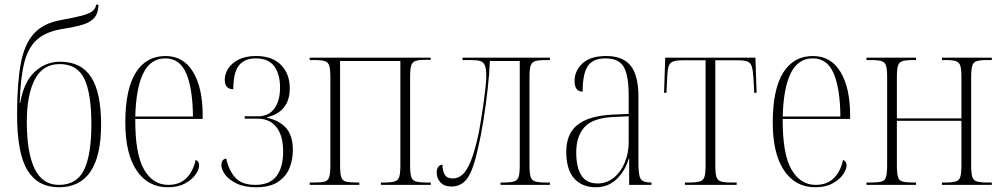

<svg xmlns="http://www.w3.org/2000/svg" viewBox="-20 -779 4221 809"><path d="M228 10Q140 10 96 -61Q52 -132 52 -297Q52 -425 67 -508.5Q82 -592 122.5 -637Q163 -682 239 -695Q294 -705 324.5 -713Q355 -721 369 -731.5Q383 -742 385 -759H395Q394 -723 377.5 -704Q361 -685 328 -675Q295 -665 243 -657Q175 -646 137 -613Q99 -580 82.5 -515.5Q66 -451 63 -345H65Q80 -433 126 -476Q172 -519 233 -519Q322 -519 364 -454Q406 -389 406 -255Q406 10 228 10ZM228 0Q303 0 334 -63Q365 -126 365 -256Q365 -384 335.5 -446.5Q306 -509 231 -509Q160 -509 126.5 -444Q93 -379 93 -266Q93 -136 126 -68Q159 0 228 0Z M687 10Q603 10 555.5 -61Q508 -132 508 -262Q508 -403 552 -473Q596 -543 677 -543Q753 -543 793.5 -476Q834 -409 834 -293V-278H550Q549 -131 586.5 -65.5Q624 0 689 0Q737 0 765.5 -28.5Q794 -57 804 -105Q819 -100 819 -83Q819 -65 804 -43.5Q789 -22 759.5 -6Q730 10 687 10ZM793 -288Q792 -405 765 -469Q738 -533 677 -533Q614 -533 583.5 -470Q553 -407 550 -288Z M1059 10Q1010 10 977.5 -5.5Q945 -21 929 -42.5Q913 -64 913 -83Q913 -108 933 -111Q944 -61 971.5 -30.5Q999 0 1056 0Q1117 0 1145 -37Q1173 -74 1173 -140Q1173 -208 1144.5 -243.5Q1116 -279 1066 -279H1011V-289H1067Q1112 -289 1136 -321.5Q1160 -354 1160 -411Q1160 -465 1136 -499Q1112 -533 1057 -533Q1010 -533 986.5 -503Q963 -473 963 -403Q927 -403 927 -443Q927 -467 941.5 -490Q956 -513 985.5 -528Q1015 -543 1059 -543Q1127 -543 1164 -505.5Q1201 -468 1201 -407Q1201 -308 1105 -285V-283Q1158 -271 1186 -239Q1214 -207 1214 -147Q1214 -107 1200 -71.5Q1186 -36 1152 -13Q1118 10 1059 10Z M1285 0V-10H1304Q1334 -10 1348.5 -14Q1363 -18 1367.5 -34Q1372 -50 1372 -84V-452Q1372 -486 1367.5 -501.5Q1363 -517 1348.5 -521.5Q1334 -526 1304 -526H1285V-536H1795V-527H1776Q1746 -527 1731.5 -522.5Q1717 -518 1712.5 -502.5Q1708 -487 1708 -453V-84Q1708 -50 1712.5 -34.5Q1717 -19 1732 -14.5Q1747 -10 1778 -10H1795V0H1585V-10H1599Q1628 -10 1643 -14.5Q1658 -19 1662.5 -34.5Q1667 -50 1667 -84V-522H1413V-84Q1413 -50 1417.5 -34Q1422 -18 1437 -14Q1452 -10 1484 -10H1494V0Z M1882 7Q1852 7 1836 -10.5Q1820 -28 1820 -51Q1820 -66 1826.5 -75.5Q1833 -85 1844 -85Q1845 -58 1854.5 -42.5Q1864 -27 1888 -27Q1910 -27 1928.5 -43Q1947 -59 1964 -101Q1981 -143 1997 -218Q2001 -239 2006.5 -272Q2012 -305 2017 -341Q2022 -377 2025.5 -408.5Q2029 -440 2029 -458Q2029 -489 2023 -503.5Q2017 -518 2002.5 -522Q1988 -526 1962 -526H1929V-536H2297V-526H2282Q2252 -526 2236.5 -522Q2221 -518 2216 -502.5Q2211 -487 2211 -454V-84Q2211 -50 2215.5 -34.5Q2220 -19 2234.5 -14.5Q2249 -10 2279 -10H2297V0H2089V-10H2100Q2131 -10 2146 -14.5Q2161 -19 2165.5 -34.5Q2170 -50 2170 -84V-522H2044Q2042 -467 2034.5 -400.5Q2027 -334 2016.5 -269Q2006 -204 1994 -154Q1974 -62 1949 -27.5Q1924 7 1882 7Z M2490 10Q2433 10 2399.5 -27Q2366 -64 2366 -140Q2366 -216 2414 -253.5Q2462 -291 2560 -296L2629 -299V-375Q2629 -460 2608.5 -496.5Q2588 -533 2531 -533Q2479 -533 2457 -501Q2435 -469 2435 -393Q2401 -393 2401 -438Q2401 -481 2434.5 -512Q2468 -543 2534 -543Q2604 -543 2637 -502.5Q2670 -462 2670 -372V-93Q2670 -39 2680 -24.5Q2690 -10 2722 -10H2725V0H2631V-110H2629Q2613 -57 2577.5 -23.5Q2542 10 2490 10ZM2498 -6Q2536 -6 2565.5 -29.5Q2595 -53 2612 -93Q2629 -133 2629 -181V-289L2564 -286Q2478 -282 2443 -243.5Q2408 -205 2408 -137Q2408 -74 2429.5 -40Q2451 -6 2498 -6Z M2866 0V-10H2883Q2914 -10 2929 -14.5Q2944 -19 2948.5 -34.5Q2953 -50 2953 -84V-525H2858Q2830 -525 2816 -520Q2802 -515 2797 -498Q2792 -481 2791 -446L2788 -388H2778L2783 -536H3163L3168 -388H3158L3155 -445Q3153 -481 3148 -498Q3143 -515 3129 -520Q3115 -525 3087 -525H2994V-84Q2994 -50 2998.5 -34.5Q3003 -19 3017.5 -14.5Q3032 -10 3062 -10H3084V0Z M3415 10Q3331 10 3283.5 -61Q3236 -132 3236 -262Q3236 -403 3280 -473Q3324 -543 3405 -543Q3481 -543 3521.5 -476Q3562 -409 3562 -293V-278H3278Q3277 -131 3314.5 -65.5Q3352 0 3417 0Q3465 0 3493.5 -28.5Q3522 -57 3532 -105Q3547 -100 3547 -83Q3547 -65 3532 -43.5Q3517 -22 3487.5 -6Q3458 10 3415 10ZM3521 -288Q3520 -405 3493 -469Q3466 -533 3405 -533Q3342 -533 3311.5 -470Q3281 -407 3278 -288Z M3631 0V-10H3649Q3680 -10 3694.5 -14Q3709 -18 3713.5 -34Q3718 -50 3718 -84V-452Q3718 -486 3713.5 -501.5Q3709 -517 3694.5 -521.5Q3680 -526 3651 -526H3631V-536H3840V-526H3826Q3797 -526 3782.5 -521.5Q3768 -517 3763.5 -501.5Q3759 -486 3759 -452V-280H4031V-452Q4031 -486 4026.5 -501.5Q4022 -517 4007.5 -521.5Q3993 -526 3964 -526H3949V-536H4159V-526H4140Q4110 -526 4095.5 -521.5Q4081 -517 4076.5 -501.5Q4072 -486 4072 -452V-84Q4072 -50 4076.5 -34.5Q4081 -19 4096 -14.5Q4111 -10 4142 -10H4159V0H3949V-10H3963Q3993 -10 4007.5 -14.5Q4022 -19 4026.5 -34.5Q4031 -50 4031 -84V-270H3759V-84Q3759 -50 3763.5 -34Q3768 -18 3783 -14Q3798 -10 3829 -10H3840V0Z"/></svg>

Font: Noto Serif Display Condensed ExtraLight
Style: Regular
Weight: 200
Width: 3
Designer: Monotype Design Team
Foundry: Monotype Imaging Inc.
Version: Version 2.009